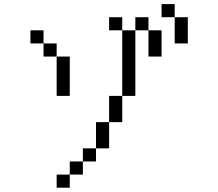

<svg xmlns="http://www.w3.org/2000/svg" viewBox="-20 -832 1040 915"><path d="M812.5 -750H750V-812.5H812.5ZM125 -687.5H187.5V-625H125ZM187.5 -625H250V-562.5H187.5ZM250 0H312.5V62.5H250ZM250 -562.5H312.5V-375H250ZM312.5 -62.5H375V0H312.5ZM375 -125H437.5V-62.5H375ZM437.5 -250H500V-125H437.5ZM500 -375H562.5V-250H500ZM500 -750H562.5V-687.5H500ZM562.5 -687.5H625V-375H562.5ZM625 -750H687.5V-687.5H625ZM687.5 -687.5H750V-562.5H687.5ZM812.5 -750H875V-625H812.5Z"/></svg>

Font: 寒蝉点阵体 16px
Style: Regular
Weight: 400
Designer: Designed by Warren2060
Foundry: ChillType
Version: Version 1.000